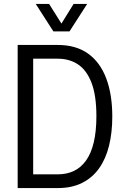

<svg xmlns="http://www.w3.org/2000/svg" viewBox="-20 -958 632 978"><path d="M70 0V-729H274Q367 -729 428.5 -685Q490 -641 521 -559Q552 -477 552 -364Q552 -283 535.5 -216Q519 -149 485 -101Q451 -53 398.5 -26.5Q346 0 274 0ZM149 -70H274Q320 -70 356 -87Q392 -104 418 -140Q444 -176 457.5 -232.5Q471 -289 471 -366Q471 -471 446.5 -535.5Q422 -600 378 -629.5Q334 -659 274 -659H149ZM252 -798 162 -938H230L293 -838L355 -938H424L334 -798Z"/></svg>

Font: Mona Sans SemiCondensed
Style: Regular
Weight: 400
Width: 4
Designer: Deni Anggara
Foundry: GitHub
Version: Version 2.000